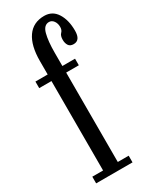

<svg xmlns="http://www.w3.org/2000/svg" viewBox="-198 -802 673 848"><g transform="rotate(-30 139.0 -378.0)"><path d="M22 0V-34H77V-490H14.5V-523.5H77V-592Q77 -670.5 106.5 -713Q136 -755.5 192.5 -755.5Q234 -755.5 256.2 -720.5Q278.5 -685.5 278.5 -631Q278.5 -582 244 -582Q226 -582 218.5 -593.8Q211 -605.5 211 -622.5Q211 -643.5 220.5 -652.8Q230 -662 230 -678Q230 -696 220.8 -708.8Q211.5 -721.5 197.5 -721.5Q171 -721.5 161.5 -685.8Q152 -650 152 -591V-523.5H216.5V-490H152V-34H207.5V0Z"/></g></svg>

Font: Imbue 10pt
Style: Regular
Weight: 400
Designer: Tyler Finck
Foundry: Etcetera Type Company
Version: Version 1.102; ttfautohint (v1.8.3)